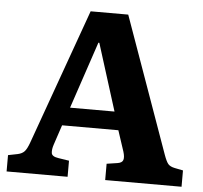

<svg xmlns="http://www.w3.org/2000/svg" viewBox="-51 -756 855 809"><g transform="rotate(5 376.5 -351.5)"><path d="M6 0V-69L46 -77Q65 -81 75 -92Q85 -103 95 -131L300 -703H459L664 -128Q674 -100 682.5 -90Q691 -80 711 -76L746 -69V0H423V-69L469 -76Q488 -79 492 -91Q496 -103 489 -126L460 -214H222L194 -130Q187 -109 189 -94Q191 -79 219 -75L264 -68V0ZM249 -291H437L348 -574H344Z"/></g></svg>

Font: Literata 18pt
Style: Bold
Weight: 700
Designer: Latin by Veronika Burian and Jose Scaglione. Greek by Irene Vlachou. Cyrillic by Vera Evstafieva.
Foundry: TypeTogether
Version: Version 3.103;gftools[0.9.29]